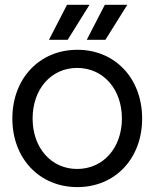

<svg xmlns="http://www.w3.org/2000/svg" viewBox="-20 -764 641 796"><path d="M300.8 11.7C457.5 11.7 569.3 -106.9 569.3 -272.5C569.3 -438.5 457.5 -557.6 300.8 -557.6C143.6 -557.6 31.2 -438.5 31.2 -272.5C31.2 -106.9 143.6 11.7 300.8 11.7ZM115.2 -272.5C115.2 -395 192.4 -482.4 299.8 -482.4C407.7 -482.4 485.4 -395 485.4 -272.5C485.4 -150.9 407.7 -63.5 299.8 -63.5C192.4 -63.5 115.2 -150.9 115.2 -272.5ZM183.1 -599.1H260.7L351.1 -744.1H257.8ZM339.8 -599.1H417L507.8 -744.1H414.6Z"/></svg>

Font: Guggenheim Sans Display
Style: Regular
Weight: 400
Designer: Modified by Tom Baber under direction of Pentagram Design 2023
Foundry: rsms
Version: Version 1.001;Glyphs 3.1.2 (3151)